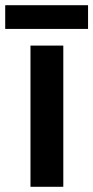

<svg xmlns="http://www.w3.org/2000/svg" viewBox="-36 -810 358 737"><path d="M207 -93H81V-635H207ZM302 -790V-699H-16V-790Z"/></svg>

Font: Noto Sans Telugu UI SemiBold
Style: Regular
Weight: 600
Designer: Jelle Bosma - Monotype Design Team
Foundry: Monotype Imaging Inc.
Version: Version 2.005; ttfautohint (v1.8.4.7-5d5b)